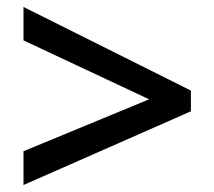

<svg xmlns="http://www.w3.org/2000/svg" viewBox="-20 -635 611 547"><path d="M46.9 -204.1 404.8 -352.1 46.9 -520V-615.2L523.9 -377V-317.9L46.9 -107.9Z"/></svg>

Font: Samim Medium FD
Style: Medium-FD
Weight: 500
Foundry: DejaVu fonts team - Redesigned by Saber Rastikerdar
Version: Version 4.0.5